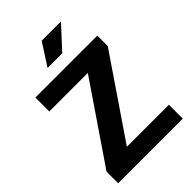

<svg xmlns="http://www.w3.org/2000/svg" viewBox="-239 -917 1015 1015"><g transform="rotate(-45 268.0 -409.5)"><path d="M499 -630V-552L194 -104H508V0H25V-87L324 -526H36V-630ZM302 -695H192L272 -819H416Z"/></g></svg>

Font: Ek Mukta
Style: Bold
Weight: 700
Designer: Girish Dalvi and Yashodeep Gholap
Foundry: Ek Type
Version: Version 2.538;PS 1.002;hotconv 16.6.51;makeotf.lib2.5.65220;